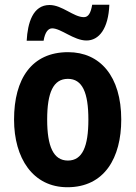

<svg xmlns="http://www.w3.org/2000/svg" viewBox="-20 -776 569 806"><path d="M92 -605H163C169 -642 183 -657 199 -657C236 -657 290 -606 343 -606C396 -606 435 -656 439 -756H367C361 -721 351 -704 332 -704C289 -704 241 -755 188 -755C118 -755 96 -680 92 -605ZM489 -274C489 -456 400 -557 266 -557C113 -557 39 -445 39 -274C39 -112 118 10 263 10C419 10 489 -114 489 -274ZM178 -274C178 -388 204 -445 265 -445C326 -445 351 -387 351 -274C351 -161 326 -102 265 -102C204 -102 178 -162 178 -274Z"/></svg>

Font: Noto Sans Lao Looped Condensed
Style: Bold
Weight: 700
Width: 3
Designer: Mark Frömberg, Ben Mitchell
Foundry: The Fontpad Ltd
Version: Version 1.002